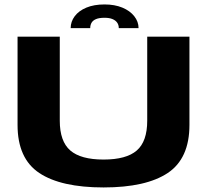

<svg xmlns="http://www.w3.org/2000/svg" viewBox="-20 -840 946 864"><path d="M446 3.5Q637 3.5 734.8 -61.5Q832.5 -126.5 832.5 -278V-675H642.5V-297Q642.5 -203.5 595.5 -162.8Q548.5 -122 446 -122Q343.5 -122 296.2 -163Q249 -204 249 -297V-675H59V-278Q59 -126.5 156.8 -61.5Q254.5 3.5 446 3.5ZM450.5 -820Q403 -820 368.8 -805.8Q334.5 -791.5 316.2 -767Q298 -742.5 298 -713.5H386Q386 -727.5 392.2 -738Q398.5 -748.5 412.5 -754.2Q426.5 -760 450.5 -760Q472 -760 486 -754.2Q500 -748.5 507.2 -738.2Q514.5 -728 514.5 -713.5H603.5Q603.5 -742.5 584.2 -767Q565 -791.5 530.5 -805.8Q496 -820 450.5 -820Z"/></svg>

Font: Anybody Expanded
Style: Bold
Weight: 700
Width: 7
Designer: Tyler Finck
Foundry: Etcetera Type Company
Version: Version 1.113;gftools[0.9.25]